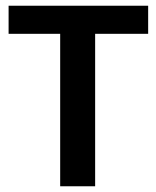

<svg xmlns="http://www.w3.org/2000/svg" viewBox="-20 -650 546 670"><path d="M497 -630V-532H312V0H190V-532H10V-630Z"/></svg>

Font: Mukta Mahee SemiBold
Style: Regular
Weight: 600
Designer: Shuchita Grover, Noopur Datye, Girish Dalvi, Yashodeep Gholap
Foundry: Ek Type
Version: Version 2.538;PS 1.000;hotconv 16.6.51;makeotf.lib2.5.65220;